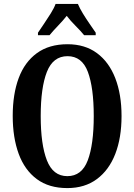

<svg xmlns="http://www.w3.org/2000/svg" viewBox="-20 -951 686 981"><path d="M324 10Q230 10 168 -36Q106 -82 75.5 -165Q45 -248 45 -359Q45 -470 75.5 -552Q106 -634 168.5 -679.5Q231 -725 325 -725Q414 -725 475.5 -679.5Q537 -634 569 -551.5Q601 -469 601 -358Q601 -247 569 -164.5Q537 -82 475 -36Q413 10 324 10ZM324 -51Q398 -51 428.5 -132Q459 -213 459 -358Q459 -503 429 -583.5Q399 -664 325 -664Q251 -664 219.5 -583.5Q188 -503 188 -358Q188 -213 219.5 -132Q251 -51 324 -51ZM174 -784Q187 -803 204.5 -829Q222 -855 239 -882Q256 -909 264 -931H378Q387 -909 403.5 -882Q420 -855 438 -829Q456 -803 469 -784V-771H410Q393 -792 366 -819Q339 -846 321 -870Q302 -846 276 -819Q250 -792 233 -771H174Z"/></svg>

Font: Noto Serif Tamil ExtraCondensed
Style: Bold
Weight: 700
Width: 2
Designer: Indian Type Foundry, Tom Grace, and the Monotype Design Team
Foundry: Monotype Imaging Inc.
Version: Version 2.004; ttfautohint (v1.8.4.7-5d5b)